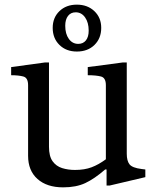

<svg xmlns="http://www.w3.org/2000/svg" viewBox="-20 -797 674 827"><path d="M252 10Q182 10 141.5 -26Q101 -62 101 -126V-430Q101 -462 80.5 -467.5Q60 -473 28 -473V-508L174 -528H191V-165Q191 -124 206.5 -102.5Q222 -81 247.5 -73Q273 -65 303 -65Q344 -65 374.5 -76.5Q405 -88 436 -111V-430Q436 -462 415 -467.5Q394 -473 358 -473V-508L509 -528H526V-135Q526 -104 538 -89Q550 -74 590 -69L606 -67V-34L453 2H439V-67H433Q387 -27 347.5 -8.5Q308 10 252 10ZM311 -575Q265 -575 236 -603.5Q207 -632 207 -677Q207 -721 236 -749Q265 -777 311 -777Q357 -777 386.5 -749Q416 -721 416 -677Q416 -632 387 -603.5Q358 -575 311 -575ZM317 -608Q338 -608 350 -623Q362 -638 362 -665Q362 -700 346.5 -722Q331 -744 306 -744Q285 -744 273 -728.5Q261 -713 261 -686Q261 -651 276.5 -629.5Q292 -608 317 -608Z"/></svg>

Font: Hedvig Letters Serif 12pt
Style: Regular
Weight: 400
Designer: Alexander Örn & Tor Weibull
Foundry: Kanon Foundry
Version: Version 1.000; ttfautohint (v1.8.4.7-5d5b)